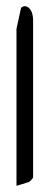

<svg xmlns="http://www.w3.org/2000/svg" viewBox="-20 -600 153 620"><path d="M47.9 -574.2Q47.9 -575.2 52.2 -577.6Q56.6 -580.1 57.6 -580.1Q66.4 -580.1 71.8 -575.7Q77.1 -571.3 80.6 -564.9Q84 -558.6 85.4 -550.3Q86.9 -542 86.9 -534.2V-27.3Q86.9 -25.4 82 -20Q77.1 -14.6 74.2 -12.7Q71.3 -11.7 65.4 -9.8Q59.6 -7.8 53.2 -5.9Q46.9 -3.9 41 -2.4Q35.2 -1 33.2 0V-506.8Z"/></svg>

Font: The Girl Next Door
Style: Regular
Weight: 400
Designer: Kimberly Geswein
Foundry: Kimberly Geswein
Version: Version 1.002 2010